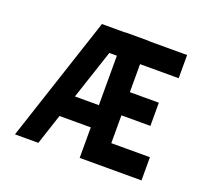

<svg xmlns="http://www.w3.org/2000/svg" viewBox="-113 -792 1021 934"><g transform="rotate(20 397.5 -325.0)"><path d="M50 0H171L223 -158H385V0H705V-120H505V-264H655V-384H505V-529H705V-649H505V-650H385V-649H264ZM261 -273 346 -529H385V-273Z"/></g></svg>

Font: Grotesk 03
Style: Bold
Weight: 500
Designer: Frank Adebiaye, contributions by Jérémy Landes, Ariel Martín Pérez
Foundry: Velvetyne Type Foundry
Version: Version 3.000;Glyphs 3.1.2 (3150)